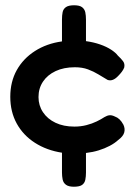

<svg xmlns="http://www.w3.org/2000/svg" viewBox="-20 -630 513 728"><path d="M260 78Q240 78 230 70.5Q220 63 217.5 50.5Q215 38 215 24V-51Q157 -60 112.5 -88.5Q68 -117 43.5 -161.5Q19 -206 19 -263Q19 -320 43.5 -364Q68 -408 112.5 -436.5Q157 -465 215 -473V-556Q215 -572 217.5 -584Q220 -596 230 -603Q240 -610 261 -610Q282 -610 291.5 -602.5Q301 -595 303.5 -583Q306 -571 306 -555V-474Q335 -470 359.5 -461.5Q384 -453 401.5 -441.5Q419 -430 427 -419Q439 -408 446.5 -398Q454 -388 451 -374Q448 -366 442 -358Q436 -350 429 -343Q408 -320 388 -327Q371 -337 353 -348Q335 -359 313.5 -367Q292 -375 264 -375Q222 -375 191 -360.5Q160 -346 143 -320.5Q126 -295 126 -262Q126 -230 143 -204.5Q160 -179 190.5 -164.5Q221 -150 262 -150Q286 -150 307.5 -155.5Q329 -161 346.5 -169.5Q364 -178 376 -186Q386 -192 395 -193Q404 -194 416 -188Q425 -185 433 -177.5Q441 -170 448 -157Q455 -142 451 -127.5Q447 -113 428 -99Q415 -87 396 -77Q377 -67 354.5 -60Q332 -53 306 -50V24Q306 39 303.5 51.5Q301 64 291.5 71Q282 78 260 78Z"/></svg>

Font: Fredoka SemiExpanded Medium
Style: Regular
Weight: 500
Width: 6
Designer: Ben Nathan
Foundry: Milena B. Brandão, Ben Nathan
Version: Version 2.001